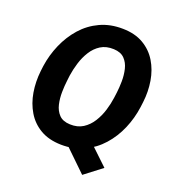

<svg xmlns="http://www.w3.org/2000/svg" viewBox="-151 -835 970 1078"><g transform="rotate(20 334.5 -296.5)"><path d="M398.9 -111.3 567.4 48.8 463.4 128.4 297.9 -31.7ZM645.5 -373.5 641.6 -342.3Q632.3 -272.9 605 -209Q577.6 -145 533.4 -95.5Q489.3 -45.9 428.7 -17.3Q368.2 11.2 292.5 9.8Q219.7 8.3 168.9 -21.5Q118.2 -51.3 88.4 -101.1Q58.6 -150.9 48.3 -212.6Q38.1 -274.4 45.4 -339.4L49.3 -371.1Q59.1 -439.5 86.7 -502.9Q114.3 -566.4 158.4 -616.2Q202.6 -666 263.2 -694.1Q323.7 -722.2 398.9 -720.7Q471.2 -719.7 522 -689.9Q572.8 -660.2 602.8 -610.6Q632.8 -561 643.1 -499.3Q653.3 -437.5 645.5 -373.5ZM483.9 -339.4 488.3 -372.6Q492.2 -403.3 492.7 -440.9Q493.2 -478.5 484.9 -513.2Q476.6 -547.9 454.3 -570.8Q432.1 -593.8 390.1 -595.7Q343.8 -597.7 311.5 -577.4Q279.3 -557.1 258.1 -523.2Q236.8 -489.3 224.6 -449.2Q212.4 -409.2 207 -372.1L203.1 -338.9Q199.2 -308.6 198.5 -270.8Q197.8 -232.9 205.8 -197.8Q213.9 -162.6 236.3 -139.4Q258.8 -116.2 301.3 -114.7Q346.7 -112.8 379.2 -133.5Q411.6 -154.3 433.1 -188.5Q454.6 -222.7 466.8 -262.5Q479 -302.2 483.9 -339.4Z"/></g></svg>

Font: Roboto ExtraBold
Style: Italic
Weight: 800
Designer: Christian Robertson
Foundry: Google
Version: Version 3.009; 2024